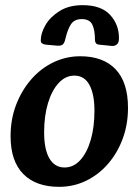

<svg xmlns="http://www.w3.org/2000/svg" viewBox="-20 -709 538 744"><path d="M209 15Q119 15 70 -35Q21 -85 21 -181Q21 -247 42.5 -303Q64 -359 101 -401.5Q138 -444 187 -467.5Q236 -491 291 -491Q380 -491 428 -440.5Q476 -390 476 -291Q476 -227 455.5 -171.5Q435 -116 398.5 -74Q362 -32 313.5 -8.5Q265 15 209 15ZM230 -60Q265 -60 291 -88.5Q317 -117 331.5 -166.5Q346 -216 346 -280Q346 -344 326.5 -380Q307 -416 268 -416Q234 -416 207.5 -387.5Q181 -359 166 -309.5Q151 -260 151 -196Q151 -130 171.5 -95Q192 -60 230 -60ZM300 -689Q372 -689 406.5 -651.5Q441 -614 441 -561Q441 -543 432.5 -536.5Q424 -530 413 -531L364 -536Q355 -537 351.5 -542Q348 -547 348 -554Q348 -593 337.5 -614Q327 -635 297 -635Q268 -635 255 -615Q242 -595 234 -561Q230 -542 223 -536.5Q216 -531 202 -532L157 -536Q149 -537 143.5 -540.5Q138 -544 138 -553Q138 -580 156 -611.5Q174 -643 210.5 -666Q247 -689 300 -689Z"/></svg>

Font: Alkatra Medium
Style: Regular
Weight: 500
Designer: Suman Bhandary
Version: Version 1.100;gftools[0.9.22]